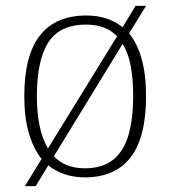

<svg xmlns="http://www.w3.org/2000/svg" viewBox="-20 -596 581 656"><path d="M122 -53Q94 -88 78.5 -141.5Q63 -195 63 -267Q63 -407 116.5 -475Q170 -543 275 -543Q349 -543 399 -503L443 -576H479L421 -482Q449 -448 464 -394.5Q479 -341 479 -267Q479 -126 426 -58Q373 10 270 10Q233 10 201.5 -0.5Q170 -11 145 -31L102 40H65ZM270 -21Q331 -21 367.5 -51Q404 -81 419.5 -136.5Q435 -192 435 -267Q435 -327 426.5 -371.5Q418 -416 399 -446L164 -62Q183 -42 209.5 -31.5Q236 -21 270 -21ZM380 -472Q361 -492 334.5 -502Q308 -512 274 -512Q184 -512 145 -451Q106 -390 106 -267Q106 -210 115.5 -165Q125 -120 144 -89Z"/></svg>

Font: Noto Rashi Hebrew ExtraLight
Style: Regular
Weight: 250
Version: Version 1.006